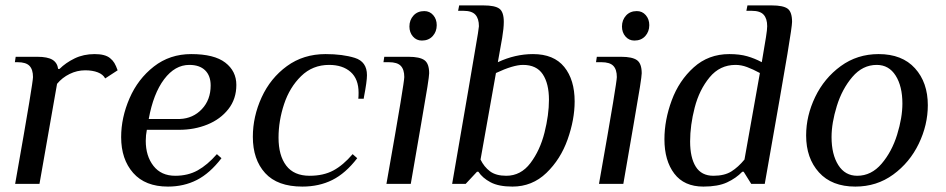

<svg xmlns="http://www.w3.org/2000/svg" viewBox="-20 -680 3498 710"><path d="M102 -395Q102 -423 89 -436.5Q76 -450 45 -450H35L38 -470H118Q156 -470 174 -459Q192 -448 195 -425H200Q223 -448 256 -464Q289 -480 330 -480Q369 -480 387 -465Q397 -457 403 -447Q409 -437 415 -420L369 -390Q361 -405 341.5 -412.5Q322 -420 295 -420Q265 -420 237.5 -406.5Q210 -393 191 -370L126 0H36Q74 -215 88 -300Q102 -385 102 -395Z M428 -173Q428 -245 459 -316.5Q490 -388 549 -434Q608 -480 687 -480Q772 -480 813 -448.5Q854 -417 854 -366Q854 -314 824.5 -276.5Q795 -239 747 -219.5Q699 -200 643 -200H523Q519 -180 519 -159Q519 -103 547.5 -66.5Q576 -30 628 -30Q675 -30 711 -50Q747 -70 782 -110L799 -95Q756 -39 708 -14.5Q660 10 601 10Q517 10 472.5 -40.5Q428 -91 428 -173ZM645 -240Q694 -242 726.5 -276.5Q759 -311 759 -364Q759 -400 738.5 -420Q718 -440 680 -440Q627 -440 587 -387Q547 -334 530 -240Z M915 -174Q915 -249 947.5 -320Q980 -391 1041 -435.5Q1102 -480 1184 -480Q1247 -480 1292 -466Q1337 -452 1337 -402Q1337 -379 1326 -322L1325 -315H1305Q1306 -323 1306 -337Q1306 -388 1276.5 -414Q1247 -440 1197 -440Q1136 -440 1093.5 -398.5Q1051 -357 1030.5 -295Q1010 -233 1010 -171Q1010 -105 1038.5 -67.5Q1067 -30 1125 -30Q1176 -30 1212.5 -49.5Q1249 -69 1284 -110L1301 -95Q1258 -39 1209 -14.5Q1160 10 1098 10Q1006 10 960.5 -40Q915 -90 915 -174Z M1494 -582Q1494 -606 1509 -622.5Q1524 -639 1549 -639Q1569 -639 1582 -624Q1595 -609 1595 -587Q1595 -563 1580 -546.5Q1565 -530 1540 -530Q1520 -530 1507 -545Q1494 -560 1494 -582ZM1475 -395Q1475 -423 1462 -436.5Q1449 -450 1418 -450H1398L1401 -470H1491Q1532 -470 1549.5 -457.5Q1567 -445 1567 -409Q1567 -400 1560.5 -358.5Q1554 -317 1537 -220L1499 0H1409Q1447 -215 1461 -300Q1475 -385 1475 -395Z M1749 -45H1744L1702 0H1652L1712 -348Q1722 -409 1736.5 -492Q1751 -575 1751 -583Q1751 -611 1738 -625.5Q1725 -640 1694 -640H1674L1678 -660H1768Q1810 -660 1826.5 -648Q1843 -636 1843 -599Q1843 -576 1837 -540L1821 -450Q1885 -480 1951 -480Q2028 -480 2066.5 -432.5Q2105 -385 2105 -305Q2105 -238 2079 -164.5Q2053 -91 2000.5 -40.5Q1948 10 1875 10Q1824 10 1794 -6Q1764 -22 1749 -45ZM2010 -311Q2010 -371 1987 -405.5Q1964 -440 1914 -440Q1878 -440 1814 -410L1757 -90Q1770 -63 1792 -46.5Q1814 -30 1852 -30Q1906 -30 1941.5 -77Q1977 -124 1993.5 -189.5Q2010 -255 2010 -311Z M2280 -582Q2280 -606 2295 -622.5Q2310 -639 2335 -639Q2355 -639 2368 -624Q2381 -609 2381 -587Q2381 -563 2366 -546.5Q2351 -530 2326 -530Q2306 -530 2293 -545Q2280 -560 2280 -582ZM2261 -395Q2261 -423 2248 -436.5Q2235 -450 2204 -450H2184L2187 -470H2277Q2318 -470 2335.5 -457.5Q2353 -445 2353 -409Q2353 -400 2346.5 -358.5Q2340 -317 2323 -220L2285 0H2195Q2233 -215 2247 -300Q2261 -385 2261 -395Z M2437 -165Q2437 -236 2464 -309Q2491 -382 2545.5 -431Q2600 -480 2677 -480Q2715 -480 2743 -472Q2771 -464 2797 -450Q2808 -514 2812.5 -542.5Q2817 -571 2817 -583Q2817 -611 2804 -625.5Q2791 -640 2760 -640H2740L2744 -660H2834Q2876 -660 2892.5 -648Q2909 -636 2909 -599Q2909 -584 2892 -481.5Q2875 -379 2808 0H2758L2730 -45H2725Q2702 -21 2668.5 -5.5Q2635 10 2581 10Q2510 10 2473.5 -38Q2437 -86 2437 -165ZM2733 -90 2790 -410Q2764 -424 2742.5 -432Q2721 -440 2700 -440Q2642 -440 2604 -394Q2566 -348 2549 -282.5Q2532 -217 2532 -157Q2532 -97 2553 -63.5Q2574 -30 2618 -30Q2659 -30 2684.5 -46Q2710 -62 2733 -90Z M2961 -179Q2961 -252 2994.5 -321.5Q3028 -391 3089 -435.5Q3150 -480 3229 -480Q3316 -480 3363.5 -427.5Q3411 -375 3411 -291Q3411 -218 3377.5 -148.5Q3344 -79 3283 -34.5Q3222 10 3143 10Q3056 10 3008.5 -42.5Q2961 -95 2961 -179ZM3317 -297Q3317 -361 3292 -400.5Q3267 -440 3222 -440Q3170 -440 3132 -395.5Q3094 -351 3074.5 -288Q3055 -225 3055 -173Q3055 -109 3080 -69.5Q3105 -30 3150 -30Q3202 -30 3240 -74.5Q3278 -119 3297.5 -182Q3317 -245 3317 -297Z"/></svg>

Font: Philosopher
Style: Italic
Weight: 400
Italic angle: -10°
Designer: Jovanny Lemonad
Foundry: Jovanny Lemonad
Version: Version 2.000